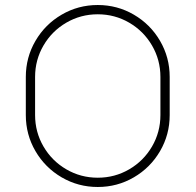

<svg xmlns="http://www.w3.org/2000/svg" viewBox="-20 -731 780 766"><path d="M657 -424V-272Q657 -194 618.5 -128Q580 -62 514 -23.5Q448 15 370 15Q292 15 226 -23.5Q160 -62 121.5 -128Q83 -194 83 -272V-424Q83 -502 121.5 -568Q160 -634 226 -672.5Q292 -711 370 -711Q448 -711 514 -672.5Q580 -634 618.5 -568Q657 -502 657 -424ZM370 -22Q438 -22 495.5 -55.5Q553 -89 586.5 -146.5Q620 -204 620 -272V-424Q620 -492 586.5 -549.5Q553 -607 495.5 -640.5Q438 -674 370 -674Q302 -674 244.5 -640.5Q187 -607 153.5 -549.5Q120 -492 120 -424V-272Q120 -204 153.5 -146.5Q187 -89 244.5 -55.5Q302 -22 370 -22Z"/></svg>

Font: Major Mono Display
Style: Regular
Weight: 400
Designer: Emre Parlak
Foundry: Emre Parlak
Version: Version 2.000; ttfautohint (v1.8) -l 8 -r 50 -G 200 -x 14 -D